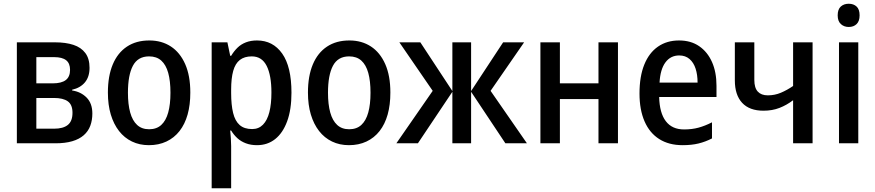

<svg xmlns="http://www.w3.org/2000/svg" viewBox="-20 -765 4673 1025"><path d="M458 -403Q458 -355 433.5 -325.5Q409 -296 365 -286V-282Q412 -275 442.5 -244Q473 -213 473 -159Q473 -123 462 -93.5Q451 -64 427 -43Q403 -22 365.5 -11Q328 0 276 0H70V-539H274Q331 -539 372 -525.5Q413 -512 435.5 -482Q458 -452 458 -403ZM367 -163Q367 -206 342 -224Q317 -242 268 -242H174V-78H269Q317 -78 342 -98Q367 -118 367 -163ZM354 -392Q354 -427 333 -443.5Q312 -460 269 -460H174V-320H261Q308 -320 331 -337.5Q354 -355 354 -392Z M996 -271Q996 -205 981.5 -153.5Q967 -102 938.5 -65.5Q910 -29 868.5 -9.5Q827 10 775 10Q725 10 684.5 -9.5Q644 -29 615.5 -65.5Q587 -102 571.5 -153.5Q556 -205 556 -271Q556 -359 582 -421Q608 -483 657.5 -516Q707 -549 777 -549Q843 -549 892 -517Q941 -485 968.5 -423Q996 -361 996 -271ZM663 -270Q663 -208 675 -164.5Q687 -121 712 -98Q737 -75 776 -75Q816 -75 841 -98Q866 -121 878 -164.5Q890 -208 890 -270Q890 -333 878 -376Q866 -419 841 -441.5Q816 -464 776 -464Q716 -464 689.5 -414Q663 -364 663 -270Z M1352 -549Q1437 -549 1486.5 -479Q1536 -409 1536 -270Q1536 -180 1513 -117.5Q1490 -55 1449 -22.5Q1408 10 1352 10Q1319 10 1292.5 0Q1266 -10 1247 -27.5Q1228 -45 1214 -68H1209Q1211 -48 1212.5 -25.5Q1214 -3 1214 15V240H1110V-539H1194L1209 -467H1214Q1229 -492 1248 -510.5Q1267 -529 1293 -539Q1319 -549 1352 -549ZM1324 -464Q1285 -464 1260.5 -445Q1236 -426 1225 -386.5Q1214 -347 1214 -287V-268Q1214 -205 1224.5 -162Q1235 -119 1259.5 -97.5Q1284 -76 1326 -76Q1361 -76 1384 -99.5Q1407 -123 1418 -166.5Q1429 -210 1429 -271Q1429 -363 1403.5 -413.5Q1378 -464 1324 -464Z M2064 -271Q2064 -205 2049.5 -153.5Q2035 -102 2006.5 -65.5Q1978 -29 1936.5 -9.5Q1895 10 1843 10Q1793 10 1752.5 -9.5Q1712 -29 1683.5 -65.5Q1655 -102 1639.5 -153.5Q1624 -205 1624 -271Q1624 -359 1650 -421Q1676 -483 1725.5 -516Q1775 -549 1845 -549Q1911 -549 1960 -517Q2009 -485 2036.5 -423Q2064 -361 2064 -271ZM1731 -270Q1731 -208 1743 -164.5Q1755 -121 1780 -98Q1805 -75 1844 -75Q1884 -75 1909 -98Q1934 -121 1946 -164.5Q1958 -208 1958 -270Q1958 -333 1946 -376Q1934 -419 1909 -441.5Q1884 -464 1844 -464Q1784 -464 1757.5 -414Q1731 -364 1731 -270Z M2778 -539 2599 -280 2793 0H2678L2495 -275V0H2395V-275L2211 0H2096L2290 -280L2112 -539H2224L2395 -279V-539H2495V-279L2666 -539Z M2969 -539V-320H3175V-539H3279V0H3175V-236H2969V0H2865V-539Z M3605 -549Q3668 -549 3712.5 -518.5Q3757 -488 3781 -434Q3805 -380 3805 -307V-247H3499Q3501 -162 3534.5 -118Q3568 -74 3632 -74Q3674 -74 3709 -83.5Q3744 -93 3781 -112V-26Q3746 -8 3709 1Q3672 10 3624 10Q3551 10 3499.5 -22.5Q3448 -55 3421 -117Q3394 -179 3394 -266Q3394 -357 3419.5 -420Q3445 -483 3492.5 -516Q3540 -549 3605 -549ZM3606 -469Q3560 -469 3532.5 -432Q3505 -395 3501 -324H3704Q3704 -366 3693.5 -398.5Q3683 -431 3661 -450Q3639 -469 3606 -469Z M4007 -338Q4007 -296 4025.5 -276Q4044 -256 4079 -256Q4116 -256 4149 -270Q4182 -284 4214 -306V-539H4318V0H4214V-230Q4180 -204 4141.5 -189Q4103 -174 4056 -174Q3981 -174 3942 -216Q3903 -258 3903 -336V-539H4007Z M4562 -539V0H4459V-539ZM4511 -745Q4537 -745 4553 -730Q4569 -715 4569 -683Q4569 -652 4553 -636.5Q4537 -621 4511 -621Q4486 -621 4469 -636.5Q4452 -652 4452 -683Q4452 -715 4468.5 -730Q4485 -745 4511 -745Z"/></svg>

Font: Noto Sans Display SemiCondensed Medium
Style: Regular
Weight: 500
Width: 4
Designer: Monotype Design Team
Foundry: Monotype Imaging Inc.
Version: Version 2.003